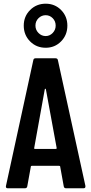

<svg xmlns="http://www.w3.org/2000/svg" viewBox="-20 -1014 492 1034"><path d="M226.1 -756.8Q175.8 -756.8 141.8 -791.3Q107.9 -825.7 107.9 -876Q107.9 -925.8 142.1 -960Q176.3 -994.1 226.1 -994.1Q275.4 -994.1 309.1 -960Q342.8 -925.8 342.8 -876Q342.8 -825.7 309.1 -791.3Q275.4 -756.8 226.1 -756.8ZM226.1 -932.1Q203.6 -932.1 187.3 -916Q170.9 -899.9 170.9 -876Q170.9 -853 187.3 -836.4Q203.6 -819.8 226.1 -819.8Q247.6 -819.8 263.7 -836.4Q279.8 -853 279.8 -876Q279.8 -899.9 263.9 -916Q248 -932.1 226.1 -932.1ZM335.9 0Q324.7 0 323.2 -11.2L304.2 -116.2Q304.2 -121.1 297.9 -121.1H151.9Q146 -121.1 146 -116.2L127 -11.2Q125.5 0 113.8 0H22Q9.3 0 12.2 -13.2L159.2 -689Q160.6 -700.2 171.9 -700.2H278.8Q290.5 -700.2 292 -689L439.9 -13.2V-8.8Q439.9 0 429.2 0ZM164.1 -216.8Q163.1 -211.9 168.9 -211.9H279.8Q281.2 -211.9 282.7 -212.4Q284.2 -212.9 284.9 -213.9Q285.6 -214.8 285.2 -216.8L227.1 -533.2Q226.6 -536.1 224.1 -536.1Q221.7 -536.1 221.2 -533.2Z"/></svg>

Font: Barlow Condensed SemiBold
Style: Regular
Weight: 600
Width: 3
Designer: Jeremy Tribby
Foundry: Tribby Type
Version: Version 1.422;hotconv 1.0.109;makeotfexe 2.5.65596